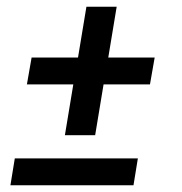

<svg xmlns="http://www.w3.org/2000/svg" viewBox="-20 -551 540 571"><path d="M173 -149 198 -300H60L74 -380H212L237 -531H327L302 -380H440L426 -300H288L263 -149ZM11 0 24 -80H390L377 0Z"/></svg>

Font: Iosevka Curly Slab Medium
Style: Italic
Weight: 500
Italic angle: -9°
Monospace: yes
Designer: Belleve Invis
Foundry: Belleve Invis
Version: Version 22.1.2; ttfautohint (v1.8.4)